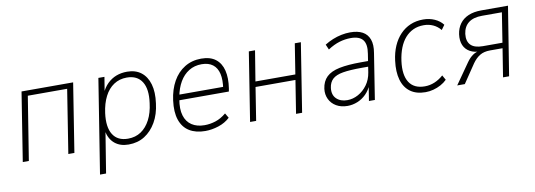

<svg xmlns="http://www.w3.org/2000/svg" viewBox="-54 -828 3736 1341"><g transform="rotate(-10 1814.0 -157.5)"><path d="M51 0 128 -487H494L417 0H374L445 -450H166L94 0Z M567 180 673 -487H716L697 -371H691Q709 -413 737 -440.5Q765 -468 800 -481.5Q835 -495 877 -495Q937 -495 976.5 -464.5Q1016 -434 1032.5 -377.5Q1049 -321 1038 -242Q1029 -166 996.5 -110Q964 -54 915 -23Q866 8 801 8Q742 8 703.5 -23.5Q665 -55 653 -117H658L610 180ZM804 -33Q857 -33 896.5 -59.5Q936 -86 961.5 -135Q987 -184 995 -251Q1009 -349 975.5 -402Q942 -455 868 -455Q816 -455 776 -428.5Q736 -402 711 -353Q686 -304 677 -237Q664 -139 697 -86Q730 -33 804 -33Z M1345 8Q1278 8 1232.5 -20Q1187 -48 1168 -104Q1149 -160 1160 -242Q1170 -318 1202 -375Q1234 -432 1285.5 -463.5Q1337 -495 1403 -495Q1467 -495 1505 -465.5Q1543 -436 1556 -382.5Q1569 -329 1558 -257L1554 -235H1187L1194 -274H1538L1518 -258Q1528 -323 1518 -366.5Q1508 -410 1478 -433Q1448 -456 1399 -456Q1348 -456 1308.5 -431.5Q1269 -407 1243.5 -363Q1218 -319 1207 -260L1204 -243Q1192 -174 1206 -127.5Q1220 -81 1256.5 -57Q1293 -33 1347 -33Q1386 -33 1425 -45.5Q1464 -58 1501 -89L1521 -55Q1487 -23 1439 -7.5Q1391 8 1345 8Z M1663 0 1740 -487H1784L1749 -272H2032L2066 -487H2109L2032 0H1989L2026 -234H1743L1706 0Z M2354 8Q2308 8 2274.5 -11.5Q2241 -31 2225 -64.5Q2209 -98 2214 -138Q2221 -190 2252.5 -220.5Q2284 -251 2344.5 -263.5Q2405 -276 2498 -276H2558L2552 -237H2497Q2413 -237 2363 -228.5Q2313 -220 2289 -197.5Q2265 -175 2260 -136Q2254 -87 2282.5 -59.5Q2311 -32 2359 -32Q2399 -32 2436.5 -52.5Q2474 -73 2501 -110Q2528 -147 2536 -197L2556 -326Q2567 -392 2542.5 -423.5Q2518 -455 2457 -455Q2416 -455 2376 -443Q2336 -431 2293 -403L2277 -440Q2304 -457 2334.5 -469.5Q2365 -482 2397 -488.5Q2429 -495 2459 -495Q2513 -495 2547 -476.5Q2581 -458 2595 -420Q2609 -382 2599 -324L2548 0H2506L2524 -113H2529Q2513 -74 2486 -47Q2459 -20 2424.5 -6Q2390 8 2354 8Z M2907 8Q2841 8 2799 -23Q2757 -54 2741 -111Q2725 -168 2735 -245Q2742 -302 2762 -348Q2782 -394 2813.5 -427Q2845 -460 2886 -477.5Q2927 -495 2977 -495Q3021 -495 3058 -478.5Q3095 -462 3117 -433L3093 -400Q3071 -427 3040.5 -441Q3010 -455 2974 -455Q2932 -455 2899 -439.5Q2866 -424 2841.5 -396Q2817 -368 2801 -327.5Q2785 -287 2778 -236Q2765 -138 2798.5 -85.5Q2832 -33 2909 -33Q2945 -33 2978.5 -47Q3012 -61 3041 -87L3060 -53Q3041 -34 3016 -20.5Q2991 -7 2963 0.5Q2935 8 2907 8Z M3132 0 3235 -147Q3256 -177 3280.5 -193.5Q3305 -210 3330 -210H3337L3334 -206Q3291 -206 3260 -223Q3229 -240 3215 -272Q3201 -304 3207 -350Q3213 -392 3235.5 -423Q3258 -454 3296.5 -470.5Q3335 -487 3388 -487H3578L3500 0H3457L3489 -201H3400Q3357 -201 3328 -183.5Q3299 -166 3275 -132L3186 0ZM3356 -239H3495L3528 -449H3387Q3326 -449 3291.5 -422.5Q3257 -396 3250 -345Q3244 -293 3270.5 -266Q3297 -239 3356 -239Z"/></g></svg>

Font: Nunito Sans 10pt SemiCondensed ExtraLight
Style: Italic
Weight: 250
Width: 4
Italic angle: -9°
Designer: Vernon Adams
Foundry: Vernon Adams
Version: Version 3.101;gftools[0.9.27]